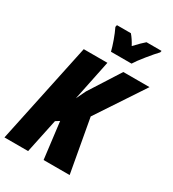

<svg xmlns="http://www.w3.org/2000/svg" viewBox="-227 -1063 1062 1181"><g transform="rotate(30 304.0 -472.0)"><path d="M-5 0 146 -714H314L255 -428L288 -496L427 -714H613L390 -377L458 0H273L241 -259L214 -242L163 0ZM299 -784H445Q462 -812 500.5 -859.5Q539 -907 563 -932L566 -944H459Q436 -925 392 -878Q370 -919 348 -944H249L246 -930Q262 -897 276.5 -856.5Q291 -816 299 -784Z"/></g></svg>

Font: Noto Sans Display Condensed Black
Style: Italic
Weight: 900
Width: 3
Italic angle: -192°
Designer: Monotype Design Team
Foundry: Monotype Imaging Inc.
Version: Version 1.900